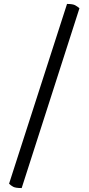

<svg xmlns="http://www.w3.org/2000/svg" viewBox="-20 -754 449 974"><path d="M90 200Q59 200 47 193.5Q35 187 26 178L320 -734Q349 -734 361 -727.5Q373 -721 383 -712Z"/></svg>

Font: Petrona Medium
Style: Italic
Weight: 500
Italic angle: -9°
Designer: Ringo R. Seeber
Foundry: Ringo R. Seeber
Version: Version 2.001; ttfautohint (v1.8.3)